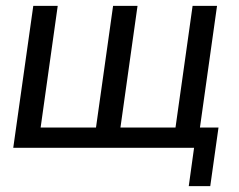

<svg xmlns="http://www.w3.org/2000/svg" viewBox="-20 -502 812 652"><path d="M621 130H694L722 -69H659L717 -482H634L576 -69H389L447 -482H364L306 -69H118L176 -482H93L25 0H639Z"/></svg>

Font: Cantarell
Style: Oblique
Weight: 400
Italic angle: -8°
Designer: Dave Crossland
Version: Version 0.024